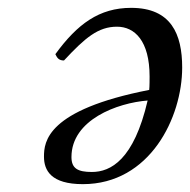

<svg xmlns="http://www.w3.org/2000/svg" viewBox="-20 -459 484 489"><path d="M360 -230C99 -179 92 -98 92 -60C92 -25 110 10 191 10C362 10 444 -160 444 -287C444 -372 416 -439 314 -439C233 -439 177 -398 121 -321C126 -310 131 -305 143 -305C197 -363 230 -391 278 -391C323 -391 361 -355 361 -264C361 -259 361 -238 360 -230ZM162 -59C162 -154 279 -197 356 -203C321 -52 262 -21 214 -21C178 -21 162 -30 162 -59Z"/></svg>

Font: Libertinus Serif
Style: Italic
Weight: 400
Italic angle: -12°
Designer: Philipp H. Poll, Khaled Hosny
Foundry: Caleb Maclennan
Version: Version 7.050;RELEASE